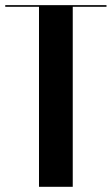

<svg xmlns="http://www.w3.org/2000/svg" viewBox="-30 -719 430 739"><path d="M379.9 -699.2V-692.9H250V0H120.1V-692.9H-9.8V-699.2Z"/></svg>

Font: Moniqa Black Display
Style: Regular
Weight: 900
Designer: Rajesh Rajput
Foundry: Rajesh Rajput
Version: Version 1.000